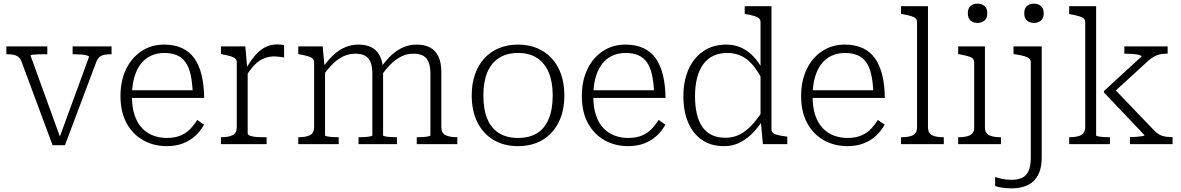

<svg xmlns="http://www.w3.org/2000/svg" viewBox="-20 -792 6488 1055"><path d="M469 -479Q469 -484 457 -487.5Q445 -491 425.5 -492.5Q406 -494 384 -494H379V-537H593V-494H589Q567 -494 551.5 -490.5Q536 -487 525.5 -477.5Q515 -468 508 -449L337 6H269L100 -449Q94 -468 83 -477.5Q72 -487 56.5 -490.5Q41 -494 19 -494H15V-537H240V-494H235Q213 -494 193 -493.5Q173 -493 160.5 -491.5Q148 -490 148 -486L317 -20L304 -28Z M705 -263Q705 -203 719.5 -159.5Q734 -116 760 -88.5Q786 -61 821 -47.5Q856 -34 897 -34Q943 -34 975 -48.5Q1007 -63 1028 -86Q1049 -109 1064 -133L1101 -107Q1082 -72 1053 -45.5Q1024 -19 985 -4Q946 11 896 11Q825 11 767.5 -21Q710 -53 676 -114.5Q642 -176 642 -264Q642 -348 672.5 -411.5Q703 -475 757.5 -511Q812 -547 882 -547Q938 -547 979.5 -528Q1021 -509 1047.5 -472Q1074 -435 1087.5 -380.5Q1101 -326 1102 -254H686V-296H1058L1039 -279Q1037 -339 1027.5 -381.5Q1018 -424 999.5 -450Q981 -476 952 -488.5Q923 -501 882 -501Q842 -501 809 -485.5Q776 -470 753 -440Q730 -410 717.5 -365.5Q705 -321 705 -263Z M1541 -543V-476Q1533 -478 1523.5 -479Q1514 -480 1505 -481Q1496 -482 1488 -482Q1462 -482 1440 -474.5Q1418 -467 1399.5 -453.5Q1381 -440 1364 -419Q1347 -398 1330 -371L1329 -410Q1355 -456 1381 -486.5Q1407 -517 1437 -532.5Q1467 -548 1502 -548Q1514 -548 1525.5 -546.5Q1537 -545 1541 -543ZM1194 0V-38H1197Q1236 -38 1258.5 -49.5Q1281 -61 1281 -94V-448Q1281 -463 1272.5 -470.5Q1264 -478 1247 -483Q1230 -488 1204 -493L1194 -495V-537H1328L1339 -411L1341 -413V-60Q1341 -51 1354.5 -46Q1368 -41 1387.5 -39.5Q1407 -38 1425 -38H1445V0Z M1619 0V-38H1622Q1661 -38 1683.5 -49.5Q1706 -61 1706 -94V-448Q1706 -463 1697.5 -470.5Q1689 -478 1672 -483Q1655 -488 1629 -493L1619 -495V-537H1753L1764 -420L1766 -415V-48Q1766 -45 1778 -42.5Q1790 -40 1807 -39Q1824 -38 1837 -38H1841V0ZM2161 0H1950V-38H1954Q1968 -38 1984.5 -39Q2001 -40 2013.5 -42.5Q2026 -45 2026 -48V-386Q2026 -423 2017 -448Q2008 -473 1987.5 -485Q1967 -497 1932 -497Q1899 -497 1869 -483.5Q1839 -470 1812 -444Q1785 -418 1757 -380L1755 -424Q1784 -464 1814 -491.5Q1844 -519 1878 -533Q1912 -547 1950 -547Q1994 -547 2024 -530.5Q2054 -514 2069.5 -480.5Q2085 -447 2085 -396V-48Q2085 -45 2097.5 -42.5Q2110 -40 2126.5 -39Q2143 -38 2157 -38H2161ZM2493 0H2270V-38H2274Q2288 -38 2304.5 -39Q2321 -40 2333 -42.5Q2345 -45 2345 -48V-386Q2345 -423 2336 -448Q2327 -473 2306.5 -485Q2286 -497 2251 -497Q2218 -497 2188 -483Q2158 -469 2130.5 -442.5Q2103 -416 2075 -377L2073 -421Q2102 -463 2132.5 -490.5Q2163 -518 2197 -532.5Q2231 -547 2269 -547Q2314 -547 2344 -530.5Q2374 -514 2389.5 -480.5Q2405 -447 2405 -396V-94Q2405 -61 2428 -49.5Q2451 -38 2490 -38H2493Z M3081 -268Q3081 -182 3049.5 -119.5Q3018 -57 2961 -23Q2904 11 2826 11Q2749 11 2692 -23Q2635 -57 2603.5 -119.5Q2572 -182 2572 -268Q2572 -332 2590 -383.5Q2608 -435 2641.5 -471.5Q2675 -508 2722 -527.5Q2769 -547 2826 -547Q2884 -547 2931 -527.5Q2978 -508 3011.5 -471.5Q3045 -435 3063 -383.5Q3081 -332 3081 -268ZM2636 -268Q2636 -191 2657.5 -139Q2679 -87 2722 -60.5Q2765 -34 2826 -34Q2889 -34 2931 -60Q2973 -86 2995 -138.5Q3017 -191 3017 -268Q3017 -342 2995 -394Q2973 -446 2931 -473.5Q2889 -501 2826 -501Q2765 -501 2722 -473.5Q2679 -446 2657.5 -394Q2636 -342 2636 -268Z M3240 -263Q3240 -203 3254.5 -159.5Q3269 -116 3295 -88.5Q3321 -61 3356 -47.5Q3391 -34 3432 -34Q3478 -34 3510 -48.5Q3542 -63 3563 -86Q3584 -109 3599 -133L3636 -107Q3617 -72 3588 -45.5Q3559 -19 3520 -4Q3481 11 3431 11Q3360 11 3302.5 -21Q3245 -53 3211 -114.5Q3177 -176 3177 -264Q3177 -348 3207.5 -411.5Q3238 -475 3292.5 -511Q3347 -547 3417 -547Q3473 -547 3514.5 -528Q3556 -509 3582.5 -472Q3609 -435 3622.5 -380.5Q3636 -326 3637 -254H3221V-296H3593L3574 -279Q3572 -339 3562.5 -381.5Q3553 -424 3534.5 -450Q3516 -476 3487 -488.5Q3458 -501 3417 -501Q3377 -501 3344 -485.5Q3311 -470 3288 -440Q3265 -410 3252.5 -365.5Q3240 -321 3240 -263Z M4219 -83Q4219 -61 4241.5 -53.5Q4264 -46 4301 -42L4306 -41V0H4172L4160 -130L4159 -133V-669Q4159 -684 4150.5 -691.5Q4142 -699 4125 -704Q4108 -709 4081 -714L4072 -716V-758H4219ZM3971 -547Q4015 -547 4051 -531Q4087 -515 4117 -484.5Q4147 -454 4171 -410L4167 -356Q4144 -402 4116.5 -434.5Q4089 -467 4054.5 -484Q4020 -501 3976 -501Q3933 -501 3900 -485.5Q3867 -470 3844.5 -439.5Q3822 -409 3810.5 -364.5Q3799 -320 3799 -264Q3799 -209 3809 -166.5Q3819 -124 3839.5 -94.5Q3860 -65 3891.5 -50Q3923 -35 3966 -35Q4008 -35 4042.5 -52Q4077 -69 4107.5 -101Q4138 -133 4167 -177L4170 -128Q4140 -84 4107.5 -53Q4075 -22 4038.5 -5.5Q4002 11 3958 11Q3887 11 3837 -23.5Q3787 -58 3761 -119.5Q3735 -181 3735 -264Q3735 -347 3763.5 -411Q3792 -475 3845 -511Q3898 -547 3971 -547Z M4445 -263Q4445 -203 4459.5 -159.5Q4474 -116 4500 -88.5Q4526 -61 4561 -47.5Q4596 -34 4637 -34Q4683 -34 4715 -48.5Q4747 -63 4768 -86Q4789 -109 4804 -133L4841 -107Q4822 -72 4793 -45.5Q4764 -19 4725 -4Q4686 11 4636 11Q4565 11 4507.5 -21Q4450 -53 4416 -114.5Q4382 -176 4382 -264Q4382 -348 4412.5 -411.5Q4443 -475 4497.5 -511Q4552 -547 4622 -547Q4678 -547 4719.5 -528Q4761 -509 4787.5 -472Q4814 -435 4827.5 -380.5Q4841 -326 4842 -254H4426V-296H4798L4779 -279Q4777 -339 4767.5 -381.5Q4758 -424 4739.5 -450Q4721 -476 4692 -488.5Q4663 -501 4622 -501Q4582 -501 4549 -485.5Q4516 -470 4493 -440Q4470 -410 4457.5 -365.5Q4445 -321 4445 -263Z M5079 -758V-92Q5079 -60 5101.5 -49Q5124 -38 5163 -38H5166V0H4931V-38H4935Q4974 -38 4996.5 -49Q5019 -60 5019 -92V-669Q5019 -684 5010.5 -691.5Q5002 -699 4985 -704Q4968 -709 4941 -714L4931 -716V-758Z M5351 -666Q5328 -666 5313 -679Q5298 -692 5298 -719Q5298 -746 5313 -759Q5328 -772 5351 -772Q5374 -772 5389.5 -759Q5405 -746 5405 -719Q5405 -692 5389.5 -679Q5374 -666 5351 -666ZM5392 -537V-92Q5392 -60 5415 -49Q5438 -38 5477 -38H5480V0H5245V-38H5248Q5287 -38 5310 -49Q5333 -60 5333 -92V-448Q5333 -470 5313.5 -478Q5294 -486 5255 -493L5245 -495V-537Z M5644 72V-448Q5644 -463 5634.5 -471Q5625 -479 5606.5 -484Q5588 -489 5562 -493L5549 -495V-537H5704V72Q5704 122 5690.5 155.5Q5677 189 5653.5 208Q5630 227 5600.5 235Q5571 243 5539 243Q5509 243 5485 239Q5461 235 5448 230V181Q5464 186 5486.5 191Q5509 196 5538 196Q5571 196 5595 185.5Q5619 175 5631.5 148Q5644 121 5644 72ZM5662 -666Q5638 -666 5623 -679Q5608 -692 5608 -719Q5608 -746 5623 -759Q5638 -772 5662 -772Q5684 -772 5699.5 -759Q5715 -746 5715 -719Q5715 -692 5699.5 -679Q5684 -666 5662 -666Z M6423 0H6189V-39H6196Q6212 -39 6228.5 -40.5Q6245 -42 6257 -44Q6269 -46 6269 -49L6046 -284V-292L6252 -481Q6252 -487 6237.5 -490.5Q6223 -494 6203.5 -495.5Q6184 -497 6167 -497H6158V-537H6396V-497H6389Q6368 -497 6351.5 -493Q6335 -489 6319.5 -480Q6304 -471 6286 -455L6096 -281L6094 -313L6320 -77Q6335 -61 6349.5 -53Q6364 -45 6380 -42Q6396 -39 6415 -39H6423ZM6003 -758V-48Q6003 -45 6015.5 -42.5Q6028 -40 6045 -39Q6062 -38 6075 -38H6079V0H5855V-38H5858Q5884 -38 5903 -43Q5922 -48 5932.5 -60Q5943 -72 5943 -94V-668Q5943 -683 5934.5 -690.5Q5926 -698 5909 -703Q5892 -708 5865 -713L5855 -715V-758Z"/></svg>

Font: Roboto Serif 20pt ExtraLight
Style: Regular
Weight: 250
Version: Version 1.008